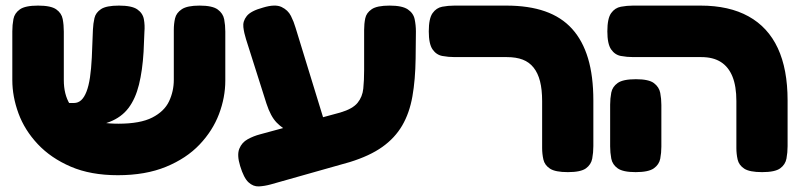

<svg xmlns="http://www.w3.org/2000/svg" viewBox="-20 -606 2859 686"><path d="M401 20Q304 20 233 -10.5Q162 -41 115 -91Q68 -141 46 -201Q24 -261 24 -320V-494Q24 -517 28 -538Q32 -559 51 -572.5Q70 -586 116 -586Q162 -586 181 -572.5Q200 -559 204 -538Q208 -517 208 -493V-320Q208 -269 229 -234.5Q250 -200 293 -182Q336 -164 403 -164Q481 -164 524 -186Q567 -208 584 -244Q601 -280 601 -321V-499Q601 -521 605.5 -540.5Q610 -560 629.5 -573Q649 -586 693 -586Q739 -586 758 -572Q777 -558 781 -537Q785 -516 785 -493V-318Q785 -258 762.5 -198.5Q740 -139 693 -89.5Q646 -40 573 -10Q500 20 401 20ZM198 -154 196 -238H244Q259 -238 270 -248Q281 -258 289 -278.5Q297 -299 301.5 -329.5Q306 -360 308 -400L312 -500Q313 -522 317.5 -541.5Q322 -561 341 -573.5Q360 -586 405 -586Q451 -586 470.5 -572.5Q490 -559 494 -537.5Q498 -516 496 -492L493 -421Q489 -354 476.5 -303.5Q464 -253 439 -220Q414 -187 371.5 -170.5Q329 -154 266 -154Z M947 53Q925 59 905 60Q885 61 868 45.5Q851 30 838 -13Q826 -52 835 -74.5Q844 -97 865 -108.5Q886 -120 909 -126L1196 -204Q1240 -217 1257.5 -238.5Q1275 -260 1278 -289.5Q1281 -319 1281 -356V-499Q1281 -521 1285 -540.5Q1289 -560 1308 -573Q1327 -586 1372 -586Q1417 -586 1437 -572.5Q1457 -559 1461.5 -537.5Q1466 -516 1466 -493L1465 -397Q1464 -321 1453.5 -261.5Q1443 -202 1417 -157.5Q1391 -113 1346 -81Q1301 -49 1230 -27ZM1016 -135Q990 -146 968.5 -168Q947 -190 932 -236L859 -466Q852 -488 849.5 -509Q847 -530 861.5 -548.5Q876 -567 920 -579Q963 -592 986 -581Q1009 -570 1019.5 -549Q1030 -528 1036 -507L1142 -162Z M2009 9Q1964 9 1945 -3.5Q1926 -16 1921.5 -36Q1917 -56 1917 -77V-245Q1917 -286 1909.5 -315.5Q1902 -345 1886.5 -364.5Q1871 -384 1847.5 -393Q1824 -402 1791 -402H1605Q1582 -402 1560.5 -406Q1539 -410 1525.5 -429.5Q1512 -449 1512 -494Q1512 -540 1525.5 -559Q1539 -578 1560 -582Q1581 -586 1604 -586H1789Q1869 -586 1927.5 -565.5Q1986 -545 2024 -503Q2062 -461 2081 -397.5Q2100 -334 2100 -247V-84Q2100 -61 2096 -39.5Q2092 -18 2073.5 -4.5Q2055 9 2009 9Z M2703 9Q2658 9 2639 -3.5Q2620 -16 2615.5 -36Q2611 -56 2611 -77V-245Q2611 -298 2597 -332.5Q2583 -367 2555.5 -384.5Q2528 -402 2486 -402H2243Q2220 -402 2198.5 -406Q2177 -410 2163.5 -429.5Q2150 -449 2150 -494Q2150 -540 2163.5 -559Q2177 -578 2198.5 -582Q2220 -586 2242 -586H2483Q2585 -586 2654.5 -547.5Q2724 -509 2759 -434Q2794 -359 2794 -247V-84Q2794 -61 2790 -39.5Q2786 -18 2767.5 -4.5Q2749 9 2703 9ZM2251 9Q2206 9 2187 -4.5Q2168 -18 2164 -39.5Q2160 -61 2160 -83V-232Q2160 -254 2164 -275Q2168 -296 2187 -309.5Q2206 -323 2252 -323Q2298 -323 2316.5 -309Q2335 -295 2339 -274Q2343 -253 2343 -231V-82Q2343 -60 2339 -39Q2335 -18 2316 -4.5Q2297 9 2251 9Z"/></svg>

Font: Fredoka SemiExpanded
Style: Bold
Weight: 700
Width: 6
Designer: Ben Nathan
Foundry: Milena B. Brandão, Ben Nathan
Version: Version 2.001